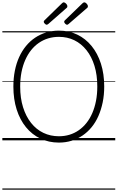

<svg xmlns="http://www.w3.org/2000/svg" viewBox="-20 -1196 1002 1636"><path d="M482 19Q396 19 324.5 -15Q253 -49 201.5 -112Q150 -175 122 -263Q94 -351 94 -458Q94 -530 106.5 -593Q119 -656 143 -709Q167 -762 201.5 -804Q236 -846 279.5 -875Q323 -904 374 -919.5Q425 -935 482 -935Q568 -935 638.5 -901Q709 -867 760.5 -804Q812 -741 840 -653.5Q868 -566 868 -459Q868 -387 855 -324Q842 -261 818.5 -207.5Q795 -154 760.5 -112Q726 -70 683 -41Q640 -12 589.5 3.5Q539 19 482 19ZM482 -35Q530 -35 572.5 -48Q615 -61 651.5 -86.5Q688 -112 717 -148.5Q746 -185 766.5 -232.5Q787 -280 798 -336.5Q809 -393 809 -459Q809 -557 785 -635Q761 -713 717 -768.5Q673 -824 613.5 -853Q554 -882 482 -882Q434 -882 391 -869Q348 -856 311 -830.5Q274 -805 245 -768.5Q216 -732 195 -684.5Q174 -637 163 -580.5Q152 -524 152 -458Q152 -360 176.5 -282Q201 -204 245 -148.5Q289 -93 349.5 -64Q410 -35 482 -35ZM378 -985Q371 -985 362 -994Q353 -1003 353 -1009Q353 -1012 353.5 -1015Q354 -1018 358 -1022L507 -1167Q512 -1171 515 -1173.5Q518 -1176 522 -1176Q529 -1176 536.5 -1170.5Q544 -1165 549 -1157.5Q554 -1150 554 -1143Q554 -1139 553 -1135.5Q552 -1132 547 -1128L392 -992Q387 -989 384 -987Q381 -985 378 -985ZM552 -985Q544 -985 535.5 -994Q527 -1003 527 -1009Q527 -1012 527.5 -1015Q528 -1018 532 -1022L682 -1167Q686 -1171 690 -1173.5Q694 -1176 698 -1176Q705 -1176 712 -1170.5Q719 -1165 724 -1157.5Q729 -1150 729 -1143Q729 -1139 728 -1135.5Q727 -1132 722 -1128L565 -992Q561 -989 558 -987Q555 -985 552 -985ZM0 410H962V420H0ZM0 -20H962V0H0ZM0 -505H962V-500H0ZM0 -930H962V-920H0Z"/></svg>

Font: Playwrite DE Grund Guides
Style: Regular
Weight: 400
Designer: Veronika Burian, José Scaglione
Foundry: TypeTogether
Version: Version 1.003